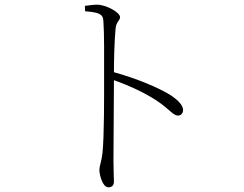

<svg xmlns="http://www.w3.org/2000/svg" viewBox="-20 -765 1040 819"><path d="M342 -740 343 -717C400 -712 419 -707 421 -676C425 -624 424 -522 424 -443C424 -360 425 -185 417 -111C413 -75 404 -59 404 -39C404 -21 417 34 442 34C457 34 466 26 466 10C466 -8 464 -36 464 -78L466 -423C539 -397 601 -367 651 -334C704 -298 719 -272 739 -272C754 -272 761 -284 761 -296C761 -317 736 -340 711 -357C656 -392 560 -431 466 -457C466 -510 468 -591 473 -643C476 -674 492 -676 492 -692C492 -712 433 -745 394 -745C380 -745 366 -743 342 -740Z"/></svg>

Font: Noto Serif CJK HK ExtraLight
Style: Regular
Weight: 200
Designer: Ryoko NISHIZUKA 西塚涼子 (kana & ideographs); Frank Grießhammer (Latin, Greek & Cyrillic); Wenlong ZHANG 张文龙 (bopomofo); San
Foundry: Adobe
Version: Version 2.001;hotconv 1.1.0;makeotfexe 2.6.0